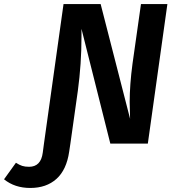

<svg xmlns="http://www.w3.org/2000/svg" viewBox="-183 -712 862 952"><path d="M647 -692 550 0H364L221 -569V-528Q221 -396 203 -262L166 0L160 40Q147 130 97 175Q47 220 -33 220Q-110 220 -163 177L-104 95Q-87 106 -73 110.5Q-59 115 -39 115Q20 115 29 45L35 0L132 -692H316L462 -123Q460 -181 460 -206Q460 -291 474 -396L516 -692Z"/></svg>

Font: Fira Sans SemiBold
Style: Italic
Weight: 600
Italic angle: -8°
Designer: bBox Type GmbH & Carrois Corporate GbR & Edenspiekermann AG
Foundry: bBox Type GmbH & Carrois Corporate GbR & Edenspiekermann AG
Version: Version 4.301